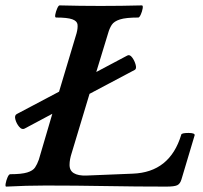

<svg xmlns="http://www.w3.org/2000/svg" viewBox="-20 -688 752 712"><path d="M3 4Q-1 4 1 -7.5Q3 -19 8 -30.5Q13 -42 18 -42Q60 -42 81 -48.5Q102 -55 110 -67Q118 -79 124 -96L174 -266L71 -211Q61 -206 51 -218Q41 -230 37 -245Q33 -260 42 -265L199 -348L264 -565Q269 -584 267.5 -597Q266 -610 248 -616.5Q230 -623 188 -623Q183 -623 185 -634Q187 -645 192 -656.5Q197 -668 201 -668Q239 -667 277 -666.5Q315 -666 353 -666Q392 -666 429.5 -666.5Q467 -667 506 -668Q511 -668 509 -656.5Q507 -645 502 -634Q497 -623 493 -623Q447 -623 425 -616Q403 -609 394.5 -596Q386 -583 381 -565L337 -421L452 -482Q461 -487 470 -475Q479 -463 483 -448Q487 -433 480 -429L312 -340L246 -121Q242 -109 240 -98Q238 -87 238 -79Q237 -56 253.5 -46Q270 -36 300 -37L472 -44Q610 -49 652 -188Q652 -195 679 -195Q702 -195 702 -187L653 -23Q648 -6 637 -1Q626 4 597 4Q485 4 373 2Q261 0 149 0Q113 0 77 1Q41 2 3 4Z"/></svg>

Font: Junicode SmExp
Style: Bold Italic
Weight: 700
Width: 6
Italic angle: -11°
Designer: Peter S. Baker
Version: Version 2.205; ttfautohint (v1.8.4)